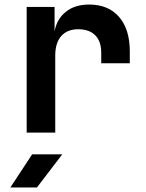

<svg xmlns="http://www.w3.org/2000/svg" viewBox="-20 -580 639 840"><path d="M25.4 240.2 120.6 95.2H252.4L141.6 240.2ZM96.7 0V-549.8H218.8V-442.9Q228.5 -497.1 268.1 -528.3Q307.1 -560.1 370.1 -560.1Q454.1 -560.1 501 -505.9Q547.9 -451.7 547.9 -355V-303.2H422.9V-349.1Q422.9 -398.9 397 -425.3Q371.1 -451.7 323.2 -452.1Q273.9 -452.1 247.6 -421.9Q221.7 -392.1 221.7 -336.9V0Z"/></svg>

Font: UDEV Gothic 35
Style: Bold
Weight: 700
Version: v2.1.0; ttfautohint (v1.8.4.7-5d5b-dirty) -l 6 -r 45 -G 200 